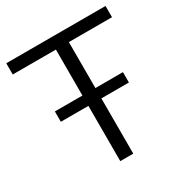

<svg xmlns="http://www.w3.org/2000/svg" viewBox="-164 -824 902 948"><g transform="rotate(-30 287.0 -350.0)"><path d="M250 0V-636H4V-700H570V-636H324V0ZM93 -315V-374H481V-315Z"/></g></svg>

Font: MOST Montserrat
Style: Regular
Weight: 400
Designer: Julieta Ulanovsky
Foundry: Julieta Ulanovsky
Version: Version 8.000;March 11, 2024;FontCreator 15.0.0.2926 64-bit